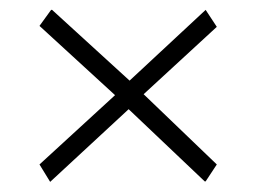

<svg xmlns="http://www.w3.org/2000/svg" viewBox="-20 -434 519 387"><path d="M81.1 -67.4 59.6 -102.5 211.9 -242.2 59.6 -381.8 83 -414.1H85L241.2 -271.5L394.5 -414.1L417 -379.9L269.5 -244.1L417 -102.5L394.5 -68.4H392.6L239.3 -213.9Z"/></svg>

Font: Comprehension SemiBold
Style: Regular
Weight: 600
Designer: Alfredo Marco Pradil
Foundry: Alfredo Marco Pradil
Version: 1.0